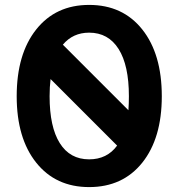

<svg xmlns="http://www.w3.org/2000/svg" viewBox="-20 -746 727 782"><path d="M343 16Q207 16 127.5 -83.5Q48 -183 48 -354Q48 -526 127.5 -626Q207 -726 343 -726Q480 -726 559.5 -626Q639 -526 639 -354Q639 -183 559.5 -83.5Q480 16 343 16ZM503 -297Q505 -324 505 -354Q505 -480 463 -546.5Q421 -613 343 -613Q277 -613 236 -564ZM457 -153 186 -424Q182 -392 182 -354Q182 -229 223.5 -163Q265 -97 343 -97Q416 -97 457 -153Z"/></svg>

Font: Txt Sans SemiBold
Style: Regular
Weight: 600
Designer: Open Source
Foundry: XRLN
Version: Version 1.0